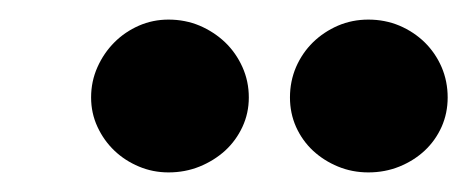

<svg xmlns="http://www.w3.org/2000/svg" viewBox="-20 -747 477 196"><path d="M234 -647.5Q234 -631.5 227.5 -617.5Q221 -603.5 209.8 -593.2Q198.5 -583 183.8 -577Q169 -571 152 -571Q136 -571 121.8 -577Q107.5 -583 96.8 -593.2Q86 -603.5 79.5 -617.5Q73 -631.5 73 -647.5Q73 -664 79.5 -678.5Q86 -693 96.8 -703.8Q107.5 -714.5 121.8 -720.8Q136 -727 152 -727Q169 -727 183.8 -720.8Q198.5 -714.5 209.8 -703.8Q221 -693 227.5 -678.5Q234 -664 234 -647.5ZM437 -647.5Q437 -631.5 430.8 -617.5Q424.5 -603.5 413.5 -593.2Q402.5 -583 387.8 -577Q373 -571 356 -571Q339.5 -571 325 -577Q310.5 -583 299.5 -593.2Q288.5 -603.5 282.2 -617.5Q276 -631.5 276 -647.5Q276 -664 282.2 -678.5Q288.5 -693 299.5 -703.8Q310.5 -714.5 325 -720.8Q339.5 -727 356 -727Q373 -727 387.8 -720.8Q402.5 -714.5 413.5 -703.8Q424.5 -693 430.8 -678.5Q437 -664 437 -647.5Z"/></svg>

Font: Lato Black
Style: Italic
Weight: 900
Italic angle: -7°
Designer: Lukasz Dziedzic
Foundry: tyPoland Lukasz Dziedzic
Version: Version 2.007; 2014-02-27